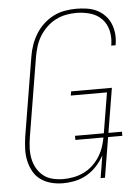

<svg xmlns="http://www.w3.org/2000/svg" viewBox="-53 -785 607 835"><g transform="rotate(-5 250.0 -367.5)"><path d="M188 8Q162 8 137 1.5Q112 -5 91.5 -19.5Q71 -34 59 -56Q47 -78 41.5 -103Q36 -128 37 -154.5Q38 -181 42 -208L99 -553Q103 -578 111.5 -602.5Q120 -627 134 -650Q148 -673 168 -691.5Q188 -710 211.5 -722Q235 -734 261 -738.5Q287 -743 311 -743Q335 -743 358 -739.5Q381 -736 400.5 -726.5Q420 -717 435.5 -701Q451 -685 459.5 -665Q468 -645 470.5 -622Q473 -599 469 -575L468 -570H449L450 -575Q455 -606 448 -636Q441 -666 420.5 -687Q400 -708 370.5 -716.5Q341 -725 310 -725Q287 -725 264 -720.5Q241 -716 219.5 -705Q198 -694 180 -676.5Q162 -659 149.5 -638.5Q137 -618 130 -595.5Q123 -573 119 -550L62 -205Q58 -181 57 -157Q56 -133 60.5 -110.5Q65 -88 76 -68.5Q87 -49 104.5 -35Q122 -21 145 -15.5Q168 -10 192 -10Q214 -10 237 -14.5Q260 -19 281.5 -29.5Q303 -40 321 -57Q339 -74 351.5 -94.5Q364 -115 371 -137Q378 -159 382 -182L413 -369H255L258 -387H436L372 0H353L369 -98Q356 -74 336.5 -52.5Q317 -31 292.5 -17Q268 -3 241 2.5Q214 8 188 8ZM463 -175H258V-193H463Z"/></g></svg>

Font: Iosevka Term Curly Th Obl
Style: Regular
Weight: 100
Italic angle: -9°
Designer: Belleve Invis
Foundry: Belleve Invis
Version: Version 32.3.0